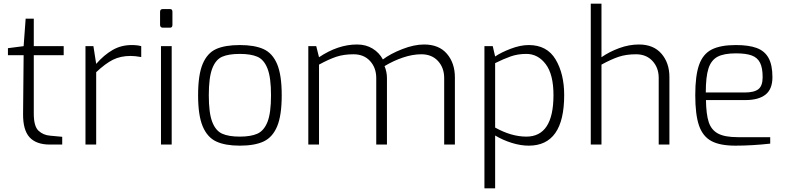

<svg xmlns="http://www.w3.org/2000/svg" viewBox="-20 -783 4266 1040"><path d="M105 -167 108 -484H23V-522L108 -533L119 -682H163V-533H325V-484H163V-167Q163 -99 188.5 -75Q214 -51 252 -48L317 -42V0H250Q176 0 140 -39.5Q104 -79 105 -167Z M443 -533H486L501 -437Q543 -485 589.5 -512Q636 -539 693 -539Q724 -539 745 -533V-474Q711 -480 688 -480Q633 -480 592 -459.5Q551 -439 501 -392V0H443Z M847 -648V-719Q847 -734 862 -734H901Q914 -734 914 -719V-648Q914 -633 901 -633H862Q855 -633 851 -637Q847 -641 847 -648ZM852 -533H910V0H852Z M1053 -267Q1053 -378 1078 -437Q1103 -496 1151 -517.5Q1199 -539 1279 -539Q1359 -539 1407.5 -517Q1456 -495 1481 -436Q1506 -377 1506 -267Q1506 -157 1481 -98Q1456 -39 1407.5 -16.5Q1359 6 1279 6Q1200 6 1151.5 -16.5Q1103 -39 1078 -98.5Q1053 -158 1053 -267ZM1448 -267Q1448 -363 1429 -411.5Q1410 -460 1374.5 -475.5Q1339 -491 1279 -491Q1218 -491 1183 -475.5Q1148 -460 1129.5 -411.5Q1111 -363 1111 -267Q1111 -171 1129.5 -123Q1148 -75 1183 -59Q1218 -43 1279 -43Q1339 -43 1374.5 -59Q1410 -75 1429 -123Q1448 -171 1448 -267Z M1650 -533H1693L1708 -473Q1811 -542 1914 -542Q1962 -542 1998 -520Q2034 -498 2054 -461Q2095 -492 2159 -517Q2223 -542 2277 -542Q2358 -542 2401 -491.5Q2444 -441 2444 -364V0H2386V-360Q2386 -416 2352.5 -452.5Q2319 -489 2262 -489Q2215 -489 2163 -471.5Q2111 -454 2063 -425Q2076 -393 2076 -360V0H2018V-360Q2018 -416 1984.5 -452.5Q1951 -489 1895 -489Q1842 -489 1801.5 -475.5Q1761 -462 1708 -433V0H1650Z M2604 -533H2649L2662 -477Q2694 -499 2746.5 -519Q2799 -539 2844 -539Q2943 -539 2989.5 -461Q3036 -383 3036 -268Q3036 6 2844 6Q2800 6 2752 -9Q2704 -24 2662 -49V237H2604ZM2978 -268Q2978 -380 2936 -435.5Q2894 -491 2831 -491Q2785 -491 2746.5 -477.5Q2708 -464 2662 -441V-92Q2750 -43 2831 -43Q2978 -43 2978 -268Z M3180 -763H3238V-473Q3281 -503 3334.5 -522.5Q3388 -542 3441 -542Q3520 -542 3563 -492Q3606 -442 3606 -366V0H3548V-361Q3548 -416 3514.5 -452.5Q3481 -489 3425 -489Q3372 -489 3331.5 -475.5Q3291 -462 3238 -433V0H3180Z M3746 -268Q3746 -374 3767 -432.5Q3788 -491 3835.5 -515Q3883 -539 3966 -539Q4036 -539 4079 -523Q4122 -507 4143 -469Q4164 -431 4164 -365Q4164 -300 4126.5 -270.5Q4089 -241 4018 -241H3804Q3805 -164 3819 -121.5Q3833 -79 3869.5 -59.5Q3906 -40 3976 -40H4152V-5Q4053 6 3963 6Q3879 6 3832.5 -19.5Q3786 -45 3766 -104Q3746 -163 3746 -268ZM4014 -282Q4065 -282 4088 -300Q4111 -318 4111 -365Q4111 -415 4097 -443Q4083 -471 4052 -482.5Q4021 -494 3966 -494Q3901 -494 3866.5 -475.5Q3832 -457 3817.5 -412Q3803 -367 3803 -282Z"/></svg>

Font: Exo Light
Style: Regular
Weight: 300
Designer: Natanael Gama
Foundry: Natanael Gama
Version: Version 1.500; ttfautohint (v1.6)